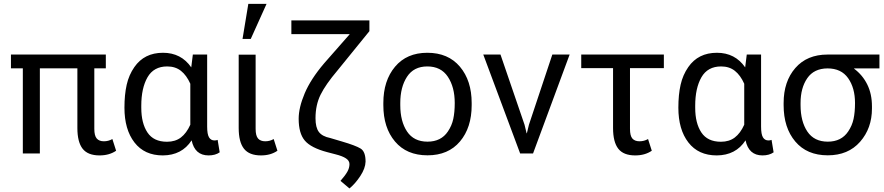

<svg xmlns="http://www.w3.org/2000/svg" viewBox="-20 -820 4726 1026"><path d="M512 10.5Q449.5 10.5 421.5 -25.2Q393.5 -61 393.5 -136V-455H193V0H102V-455H38.5V-528.5H545.5V-455H484V-131.5Q484 -94.5 497 -79.8Q510 -65 535 -65Q559.5 -65 580.5 -77L600.5 -14.5Q564 10.5 512 10.5Z M872.5 -62.5Q916.5 -62.5 946.5 -85.2Q976.5 -108 997 -153.5V-372.5Q977 -417.5 947.2 -441.2Q917.5 -465 873.5 -465Q801.5 -465 768.2 -407Q735 -349 735 -255V-244.5Q735 -161.5 768 -112Q801 -62.5 872.5 -62.5ZM1094.5 10.5Q1021 10.5 1004 -70Q952 10 850 10.5Q752 10.5 698.5 -58.8Q645 -128 645 -244.5Q645 -314.5 657 -367.2Q669 -420 698 -461.5Q751 -538 851 -538Q948 -538 1002 -460L1010.5 -528.5H1087V-143.5Q1087 -102.5 1097 -86Q1107 -69.5 1126.5 -69.5Q1135.5 -69.5 1143 -72.5L1154 -6Q1130.5 10.5 1094.5 10.5Z M1320 -612H1276L1307 -799.5H1404.5ZM1374.5 10.5Q1312 10.5 1283.8 -25.2Q1255.5 -61 1255.5 -136V-528H1346V-131.5Q1346 -94.5 1359 -79.8Q1372 -65 1397.5 -65Q1422 -65 1442.5 -77L1462.5 -14.5Q1426.5 10.5 1374.5 10.5Z M1847.5 187 1799.5 146.5Q1825 117.5 1836.2 97.5Q1847.5 77.5 1847.5 57Q1847.5 39 1829 26.5Q1810.5 14 1772.5 4.5L1728.5 -7Q1641.5 -30 1608.8 -68.8Q1576 -107.5 1576 -185.5Q1576 -245 1608.2 -321.2Q1640.5 -397.5 1712 -481.5L1849 -637.5H1537V-711H1954V-653.5L1783.5 -443.5Q1720 -368.5 1693 -313.8Q1666 -259 1666 -188Q1666 -138.5 1684 -114.8Q1702 -91 1744.5 -82.5L1807 -64Q1880.5 -42.5 1907 -26.2Q1933.5 -10 1933.5 43.5Q1932.5 79.5 1905.5 120.5Q1878.5 161.5 1847.5 187Z M2264.5 10Q2153 10 2090.8 -63.8Q2028.5 -137.5 2028.5 -258V-269.5Q2028.5 -389 2091 -463.5Q2153.5 -538 2263.5 -538Q2375 -538 2437.8 -463.5Q2500.5 -389 2500.5 -269.5V-258Q2500.5 -138 2438 -64Q2375.5 10 2264.5 10ZM2264.5 -63Q2337 -63 2373.5 -117.5Q2394.5 -148.5 2402.2 -184.5Q2410 -220.5 2410 -269.5Q2410 -354.5 2373.2 -409.8Q2336.5 -465 2263.5 -465Q2191 -465 2155 -409.8Q2119 -354.5 2119 -269.5V-258Q2119 -171.5 2155.2 -117.2Q2191.5 -63 2264.5 -63Z M2828.5 0H2759.5L2562.5 -528.5H2654.5L2783 -153.5L2794 -108H2795.5L2806.5 -153.5L2931.5 -528.5H3024Z M3374.5 10.5Q3312 10.5 3284 -25.2Q3256 -61 3256 -136V-456H3086V-528.5H3527.5V-456H3346.5V-131.5Q3346.5 -94.5 3359.2 -79.8Q3372 -65 3397.5 -65Q3422 -65 3443 -77L3463 -14.5Q3426.5 10.5 3374.5 10.5Z M3832.5 -62.5Q3876.5 -62.5 3906.5 -85.2Q3936.5 -108 3957 -153.5V-372.5Q3937 -417.5 3907.2 -441.2Q3877.5 -465 3833.5 -465Q3761.5 -465 3728.2 -407Q3695 -349 3695 -255V-244.5Q3695 -161.5 3728 -112Q3761 -62.5 3832.5 -62.5ZM4054.5 10.5Q3981 10.5 3964 -70Q3912 10 3810 10.5Q3712 10.5 3658.5 -58.8Q3605 -128 3605 -244.5Q3605 -314.5 3617 -367.2Q3629 -420 3658 -461.5Q3711 -538 3811 -538Q3908 -538 3962 -460L3970.5 -528.5H4047V-143.5Q4047 -102.5 4057 -86Q4067 -69.5 4086.5 -69.5Q4095.5 -69.5 4103 -72.5L4114 -6Q4090.5 10.5 4054.5 10.5Z M4403.5 -63Q4476 -63 4512.5 -117.5Q4533.5 -148.5 4541.2 -184.5Q4549 -220.5 4549 -269.5Q4549 -350 4512.2 -402.2Q4475.5 -454.5 4402 -454.5Q4329.5 -454 4293.8 -402Q4258 -350 4258 -269.5V-258Q4258 -171.5 4294.2 -117.2Q4330.5 -63 4403.5 -63ZM4403.5 10Q4292 10 4229.8 -63.8Q4167.5 -137.5 4167.5 -258V-269.5Q4167.5 -384.5 4230 -456.5Q4292.5 -528.5 4402.5 -528.5H4679.5V-454.5H4544.5L4544 -453Q4589.5 -419 4614.5 -368.5Q4639.5 -318 4639.5 -251.5V-240Q4639.5 -134.5 4576 -62.2Q4512.5 10 4403.5 10Z"/></svg>

Font: Roberto Sans
Style: Regular
Weight: 400
Designer: Google (font) & Cristiano Sobral (main changes)
Version: Version 1.500; ttfautohint (v1.8.4.7-5d5b-dirty)